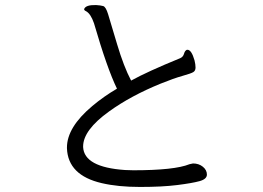

<svg xmlns="http://www.w3.org/2000/svg" viewBox="-20 -740 1040 760"><path d="M475 -67 508 -66Q671 -66 730 -90L744 -93Q767 -93 783 -80Q799 -67 799 -49Q799 -31 770 -23Q741 -15 681.5 -7.5Q622 0 534.5 0Q447 0 383 -15Q249 -46 245 -153V-156Q245 -236 345 -320Q390 -358 443 -389Q404 -469 352 -648Q339 -686 320 -696Q313 -699 313 -704Q319 -721 360 -720Q378 -719 388.5 -716Q399 -713 408 -683.5Q417 -654 443.5 -565Q470 -476 499 -421Q562 -456 694 -510Q705 -515 708.5 -527.5Q712 -540 720 -543H722Q738 -543 750 -501Q754 -485 754 -472.5Q754 -460 745 -454.5Q736 -449 702 -439.5Q668 -430 616 -409Q498 -361 412 -299Q309 -225 309 -160V-158Q313 -78 475 -67Z"/></svg>

Font: LXGW WenKai Mono Lite
Style: Regular
Weight: 400
Monospace: yes
Designer: LXGW / Fontworks Inc.
Foundry: LXGW / Fontworks Inc.
Version: Version 1.520; June 14, 2025